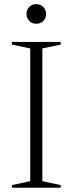

<svg xmlns="http://www.w3.org/2000/svg" viewBox="-20 -882 340 902"><path d="M265 -12.5V0H36V-12.5L122 -31V-654.5L36 -672.5V-685H265V-672.5L179 -654.5V-31ZM150.5 -770.5Q129.5 -770.5 117 -784.2Q104.5 -798 104.5 -816.5Q104.5 -835 117 -848.8Q129.5 -862.5 150.5 -862.5Q171.5 -862.5 184 -848.8Q196.5 -835 196.5 -816.5Q196.5 -798 184 -784.2Q171.5 -770.5 150.5 -770.5Z"/></svg>

Font: Newsreader 36pt Light
Style: Regular
Weight: 300
Designer: Hugues Gentile
Foundry: Production Type
Version: Version 1.003